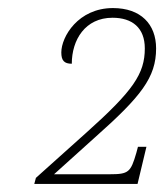

<svg xmlns="http://www.w3.org/2000/svg" viewBox="-20 -843 407 476"><path d="M65 -387H321L343 -479H322L318 -464C304 -416 299 -411 252 -411H114L215 -502C330 -604 367 -651 367 -723C367 -783 329 -823 260 -823C174 -823 132 -752 132 -713C132 -693 139 -685 158 -685C158 -744 191 -799 259 -799C308 -799 339 -774 339 -723C339 -660 310 -618 195 -515L69 -402Z"/></svg>

Font: Noto Serif SemiCondensed Thin
Style: Italic
Weight: 100
Width: 4
Italic angle: -12°
Designer: Monotype Design Team
Foundry: Monotype Imaging Inc.
Version: Version 2.013